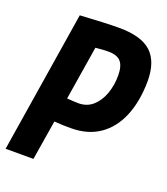

<svg xmlns="http://www.w3.org/2000/svg" viewBox="-135 -802 777 894"><g transform="rotate(20 254.0 -355.0)"><path d="M-3 0 109 -702Q172 -706 222 -708Q272 -710 302 -710Q412 -710 461.5 -664Q511 -618 511 -521Q510 -421 479.5 -347.5Q449 -274 391 -234Q333 -194 249 -194Q224 -194 209 -194.5Q194 -195 167 -197L135 0ZM229 -585 186 -318Q205 -317 217 -316Q229 -315 242 -315Q285 -315 314 -341Q343 -367 358 -409Q373 -451 373 -499Q373 -546 354.5 -567.5Q336 -589 292 -589Q276 -589 263.5 -588Q251 -587 229 -585Z"/></g></svg>

Font: Georama SemiCondensed
Style: Bold Italic
Weight: 700
Width: 4
Italic angle: -9°
Designer: Jean-Baptiste Levee
Foundry: Production Type
Version: Version 1.000